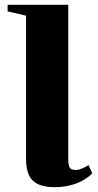

<svg xmlns="http://www.w3.org/2000/svg" viewBox="-20 -763 408 796"><path d="M207.5 13Q144.5 13 116.2 -14Q88 -41 88 -103V-698L11.5 -716V-743H263V-102Q263 -84 266.2 -74.5Q269.5 -65 276.2 -61.8Q283 -58.5 292 -58.5Q306 -58.5 319.2 -64Q332.5 -69.5 347.5 -78.5L362.5 -44Q336 -17.5 295.8 -2.2Q255.5 13 207.5 13Z"/></svg>

Font: Merriweather 120pt ExtraBold
Style: Regular
Weight: 800
Version: Version 2.100